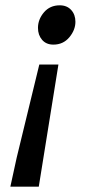

<svg xmlns="http://www.w3.org/2000/svg" viewBox="-20 -523 347 723"><path d="M19 180 43 70 128 -280H200L126 180ZM181 -355Q154 -355 138.5 -373Q123 -391 123 -418Q123 -450 145.5 -476.5Q168 -503 205 -503Q232 -503 248 -485.5Q264 -468 264 -441Q264 -410 241 -382.5Q218 -355 181 -355Z"/></svg>

Font: Source Sans Pro SemiBold
Style: Italic
Weight: 600
Italic angle: -11°
Designer: Paul D. Hunt
Foundry: Adobe Systems Incorporated
Version: Version 1.095;hotconv 1.0.109;makeotfexe 2.5.65596